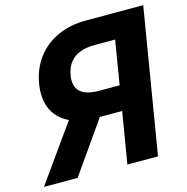

<svg xmlns="http://www.w3.org/2000/svg" viewBox="-119 -830 908 932"><g transform="rotate(-15 335.0 -364.0)"><path d="M561.5 0H407.7L507.3 -601.6H403.8Q359.4 -601.6 327.9 -588.6Q296.4 -575.7 278.1 -551Q259.8 -526.4 253.4 -489.7Q244.6 -435.5 272.9 -408.7Q301.3 -381.8 366.7 -381.3H533.7L513.2 -257.8H321.3Q238.3 -257.8 183.6 -285.4Q128.9 -313 106.2 -365.2Q83.5 -417.5 95.2 -489.7Q107.4 -562 147 -615.2Q186.5 -668.5 249.5 -698Q312.5 -727.5 395 -727.5H682.1ZM224.1 -331.1H389.6L157.7 0H-11.7Z"/></g></svg>

Font: Inter Tight
Style: Bold Italic
Weight: 700
Italic angle: -9.39999°
Designer: Rasmus Andersson
Foundry: rsms
Version: Version 3.004